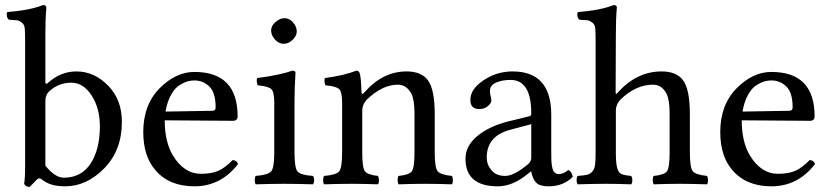

<svg xmlns="http://www.w3.org/2000/svg" viewBox="-20 -718 3243 750"><path d="M173.8 -362.8Q156.7 -347.7 157.2 -320.8V-70.8Q195.3 -23.9 229 -23.9Q297.9 -23.9 334 -79.3Q370.1 -134.8 370.1 -224.1Q370.1 -295.9 337.6 -345.5Q305.2 -395 258.8 -395Q210 -395 173.8 -362.8ZM167 -394Q216.8 -439 278.8 -439Q347.7 -439 401.9 -384Q456.1 -329.1 456.1 -242.2Q456.1 -130.4 387 -60.3Q317.9 9.8 234.9 9.8Q176.3 9.8 147 -14.6Q138.7 -21.5 133.1 -21.2Q127.4 -21 119.6 -12.2Q112.3 -3.9 96.2 12.2Q81.1 12.2 74.2 0Q78.1 -19 78.1 -70.8V-559.1Q78.1 -591.3 76.7 -607.2Q75.2 -623 64.2 -630.6Q53.2 -638.2 47.1 -638.7Q41 -639.2 14.2 -641.1Q2.9 -652.3 7.8 -670.9Q96.7 -677.7 147.9 -698.2Q161.1 -698.2 161.1 -688Q157.2 -647.9 157.2 -583V-398.9Q157.2 -385.3 167 -394Z M626.5 -282.2 807.6 -285.2Q822.8 -285.2 822.3 -298.8Q822.3 -356 797.9 -379.9Q773.4 -403.8 739.3 -403.8Q726.1 -403.8 713.4 -400.4Q700.7 -397 682.1 -386Q663.6 -375 648.4 -348.1Q633.3 -321.3 626.5 -282.2ZM888.7 -92.8Q905.8 -91.8 909.7 -77.1Q842.8 9.8 739.3 9.8Q640.1 9.8 586.4 -54.2Q539.6 -108.4 539.6 -202.1Q539.6 -308.1 603 -372.6Q666.5 -437 739.3 -437Q908.2 -437 908.2 -263.2Q908.2 -246.1 889.6 -246.1L623.5 -248Q623.5 -164.1 655.3 -110.8Q699.2 -39.1 764.6 -39.1Q806.6 -39.1 833.3 -51Q859.9 -63 888.7 -92.8Z M1039.1 -599.1Q1039.1 -617.2 1056.2 -632.1Q1073.2 -647 1091.3 -647Q1110.4 -647 1124.8 -630.4Q1139.2 -613.8 1139.2 -595.2Q1139.2 -578.1 1123.3 -562.5Q1107.4 -546.9 1087.4 -546.9Q1069.3 -546.9 1054.2 -563.5Q1039.1 -580.1 1039.1 -599.1ZM1130.4 -122.1Q1130.4 -62 1142.3 -48.1Q1154.3 -34.2 1202.1 -30.8Q1207 -25.9 1207 -13.9Q1207 -2 1202.1 2Q1136.2 0 1091.3 0Q1045.4 0 979 2Q975.1 -2 975.1 -13.9Q975.1 -25.9 979 -30.8Q1026.9 -34.7 1039.1 -48.3Q1051.3 -62 1051.3 -122.1V-316.9Q1051.3 -358.9 1039.8 -369.9Q1028.3 -380.9 986.3 -384.8Q980.5 -401.9 984.4 -413.1Q1077.1 -425.3 1121.1 -441.9Q1134.3 -441.9 1134.3 -435.1Q1130.4 -371.1 1130.4 -321.3Z M1404.3 -357.9Q1475.1 -439 1568.4 -439Q1625.5 -439 1651.4 -404.8Q1678.2 -368.7 1678.2 -271V-122.1Q1678.2 -63 1689.7 -49.1Q1701.2 -35.2 1745.1 -30.8Q1749 -25.9 1749 -13.9Q1749 -2 1745.1 2Q1685.1 0 1639.2 0Q1597.2 0 1537.1 2Q1533.2 -2.9 1533.2 -14.9Q1533.2 -26.9 1537.1 -30.8Q1578.1 -34.7 1588.6 -48.8Q1599.1 -63 1599.1 -122.1V-273.9Q1599.1 -327.1 1587.4 -351.1Q1568.4 -387.2 1534.2 -387.2Q1473.1 -387.2 1412.1 -328.1Q1395 -309.1 1395 -286.1V-122.1Q1395 -63 1405.5 -49.1Q1416 -35.2 1456.1 -30.8Q1460 -25.9 1460.2 -13.9Q1460.4 -2 1456.1 2Q1396 0 1356.4 0Q1306.6 0 1246.1 2Q1242.2 -2 1242.2 -13.9Q1242.2 -25.9 1246.1 -30.8Q1293 -34.7 1304.7 -48.3Q1316.4 -62 1316.4 -122.1V-316.9Q1316.4 -358.9 1304.9 -369.9Q1293.5 -380.9 1251 -384.8Q1245.1 -401.9 1249 -413.1Q1323.2 -422.9 1372.1 -441.9Q1379.9 -441.9 1384.3 -434.1Q1390.1 -421.9 1392.1 -357.9Q1392.1 -344.7 1404.3 -357.9Z M2055.2 -232.9 1976.1 -211.9Q1880.9 -188 1881.3 -102.1Q1881.3 -75.2 1899.7 -53Q1918 -30.8 1953.1 -30.8Q1987.3 -30.8 2041 -75.2Q2055.2 -86.4 2055.2 -101.1ZM2055.2 -47.9H2053.2L2033.2 -32.2Q1979 9.8 1924.3 9.8Q1798.3 9.8 1798.3 -98.1Q1798.3 -147.9 1843.8 -186Q1889.2 -224.1 1963.4 -243.2L2049.3 -264.2Q2055.2 -266.1 2055.2 -275.9Q2055.2 -405.8 1974.1 -405.8Q1940.9 -405.8 1917.5 -395.3Q1894 -384.8 1894 -363.8Q1894 -349.6 1896 -344.2Q1898.9 -338.4 1899.4 -326.2Q1899.4 -314.9 1885.7 -303.5Q1872.1 -292 1852.1 -292Q1816.9 -292 1817.4 -328.1Q1817.4 -370.1 1868.9 -404.5Q1920.4 -439 1982.4 -439Q2133.3 -439 2133.3 -270V-123Q2133.3 -102.1 2133.8 -90.1Q2134.3 -78.1 2137.2 -64Q2140.1 -49.8 2146.7 -43.9Q2153.3 -38.1 2163.1 -38.1Q2181.2 -38.1 2200.2 -54.2Q2214.4 -46.4 2217.3 -26.9Q2179.2 10.3 2122.1 9.8Q2087.9 9.8 2074 -5.1Q2060.1 -20 2055.2 -47.9Z M2385.7 -286.1V-122.1Q2385.7 -79.6 2390.9 -61.8Q2396 -43.9 2406.7 -38.6Q2417.5 -33.2 2445.3 -30.8Q2449.7 -26.4 2450 -14.4Q2450.2 -2.4 2445.3 2Q2389.2 0 2346.7 0Q2302.7 0 2236.8 2Q2232.4 -2.4 2232.4 -14.4Q2232.4 -26.4 2236.8 -30.8Q2261.7 -32.7 2272.7 -35.2Q2283.7 -37.6 2293 -47.1Q2302.2 -56.6 2304.4 -73.2Q2306.6 -89.8 2306.6 -122.1V-559.1Q2306.6 -591.3 2305.2 -607.2Q2303.7 -623 2292.7 -630.6Q2281.7 -638.2 2275.6 -638.7Q2269.5 -639.2 2242.7 -641.1Q2231.4 -652.3 2236.8 -670.9Q2325.7 -677.7 2377 -698.2Q2390.1 -698.2 2389.6 -688Q2385.7 -647.9 2385.7 -583L2384.8 -357.9Q2384.8 -345.7 2393.1 -356Q2394 -357.4 2394.5 -357.9Q2467.8 -439 2564.9 -439Q2622.1 -439 2647.9 -404.8Q2674.8 -369.6 2674.8 -271V-122.1Q2674.8 -63 2686.3 -49.1Q2697.8 -35.2 2741.7 -30.8Q2745.6 -25.9 2745.6 -13.9Q2745.6 -2 2741.7 2Q2675.8 0 2635.7 0Q2589.8 0 2533.7 2Q2529.8 -2.9 2529.8 -14.9Q2529.8 -26.9 2533.7 -30.8Q2574.7 -34.7 2585.2 -48.8Q2595.7 -63 2595.7 -122.1V-273.9Q2595.7 -327.1 2584 -351.1Q2565.9 -387.2 2530.8 -387.2Q2462.9 -387.2 2402.8 -328.1Q2385.7 -309.6 2385.7 -286.1Z M2880.4 -282.2 3061.5 -285.2Q3076.7 -285.2 3076.2 -298.8Q3076.2 -356 3051.8 -379.9Q3027.3 -403.8 2993.2 -403.8Q2980 -403.8 2967.3 -400.4Q2954.6 -397 2936 -386Q2917.5 -375 2902.3 -348.1Q2887.2 -321.3 2880.4 -282.2ZM3142.6 -92.8Q3159.7 -91.8 3163.6 -77.1Q3096.7 9.8 2993.2 9.8Q2894 9.8 2840.3 -54.2Q2793.5 -108.4 2793.5 -202.1Q2793.5 -308.1 2856.9 -372.6Q2920.4 -437 2993.2 -437Q3162.1 -437 3162.1 -263.2Q3162.1 -246.1 3143.6 -246.1L2877.4 -248Q2877.4 -164.1 2909.2 -110.8Q2953.1 -39.1 3018.6 -39.1Q3060.5 -39.1 3087.2 -51Q3113.8 -63 3142.6 -92.8Z"/></svg>

Font: Linux Libertine
Style: Regular
Weight: 400
Designer: Philipp H. Poll
Foundry: Philipp H. Poll
Version: Version 5.3.0 ; ttfautohint (v0.9)